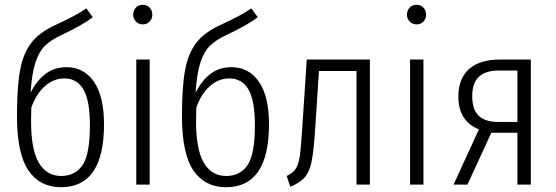

<svg xmlns="http://www.w3.org/2000/svg" viewBox="-20 -772 2324 803"><path d="M415 -252Q415 11 235 11Q147 11 99 -59Q51 -129 51 -287Q51 -408 64 -478.5Q77 -549 111 -593Q145 -637 211 -667Q260 -690 287.5 -704.5Q315 -719 341 -737L368 -700Q327 -668 236 -625Q193 -605 168 -580.5Q143 -556 128 -510Q113 -464 108 -384Q132 -433 169 -462Q206 -491 258 -491Q331 -491 373 -430Q415 -369 415 -252ZM356 -248Q356 -352 329 -398Q302 -444 249 -444Q204 -444 167.5 -411.5Q131 -379 111 -322L110 -271Q109 -150 141.5 -93Q174 -36 236 -36Q294 -36 325 -81Q356 -126 356 -248Z M606 -523V0H550V-523ZM617 -710Q617 -694 606 -682Q595 -670 577 -670Q560 -670 548.5 -682Q537 -694 537 -710Q537 -728 548 -740Q559 -752 577 -752Q595 -752 606 -740Q617 -728 617 -710Z M1105 -252Q1105 11 925 11Q837 11 789 -59Q741 -129 741 -287Q741 -408 754 -478.5Q767 -549 801 -593Q835 -637 901 -667Q950 -690 977.5 -704.5Q1005 -719 1031 -737L1058 -700Q1017 -668 926 -625Q883 -605 858 -580.5Q833 -556 818 -510Q803 -464 798 -384Q822 -433 859 -462Q896 -491 948 -491Q1021 -491 1063 -430Q1105 -369 1105 -252ZM1046 -248Q1046 -352 1019 -398Q992 -444 939 -444Q894 -444 857.5 -411.5Q821 -379 801 -322L800 -271Q799 -150 831.5 -93Q864 -36 926 -36Q984 -36 1015 -81Q1046 -126 1046 -248Z M1527 -523V0H1471V-475H1314L1298 -231Q1292 -140 1283.5 -97.5Q1275 -55 1255.5 -31.5Q1236 -8 1194 9L1179 -36Q1205 -48 1217 -66.5Q1229 -85 1234 -120Q1239 -155 1244 -236L1263 -523Z M1751 -523V0H1695V-523ZM1762 -710Q1762 -694 1751 -682Q1740 -670 1722 -670Q1705 -670 1693.5 -682Q1682 -694 1682 -710Q1682 -728 1693 -740Q1704 -752 1722 -752Q1740 -752 1751 -740Q1762 -728 1762 -710Z M2200 -523V0H2144V-217H2035L1935 0H1877L1983 -231Q1897 -265 1897 -369Q1897 -443 1941.5 -483Q1986 -523 2071 -523ZM2144 -262V-477H2070Q2013 -478 1984 -452Q1955 -426 1955 -370Q1955 -314 1982 -288Q2009 -262 2063 -262Z"/></svg>

Font: Fira Sans Extra Condensed Light
Style: Regular
Weight: 300
Width: 1
Designer: Carrois Corporate & Edenspiekermann AG
Foundry: Carrois Corporate GbR & Edenspiekermann AG
Version: Version 4.203